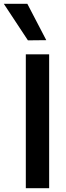

<svg xmlns="http://www.w3.org/2000/svg" viewBox="-66 -984 346 1004"><path d="M69 -700H191V0H69ZM-46 -964H77L176 -774L80 -773Z"/></svg>

Font: Lopes Sans SemiBold
Style: Regular
Weight: 600
Designer: Gabriel Lam, Diego Maldonado
Foundry: TypeRant, Foresti Design
Version: Version 4.000